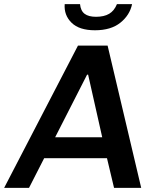

<svg xmlns="http://www.w3.org/2000/svg" viewBox="-61 -906 748 926"><path d="M-41 0 315 -686H458L620 0H489L455 -143H152L79 0ZM205 -244H432L364 -546H359ZM397 -760Q321 -760 284 -796.5Q247 -833 251 -886H325Q328 -854 347 -839.5Q366 -825 402 -825Q441 -825 465.5 -839.5Q490 -854 503 -886H576Q565 -833 519.5 -796.5Q474 -760 397 -760Z"/></svg>

Font: Chivo Medium Medium
Style: Italic
Weight: 500
Italic angle: -8.05°
Version: Version 2.002